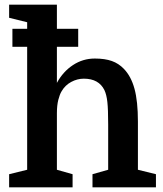

<svg xmlns="http://www.w3.org/2000/svg" viewBox="-20 -800 698 820"><path d="M33 -600V-677H314V-600ZM442 -75V-268Q442 -333 438.5 -364.5Q435 -396 426 -415Q402 -464 338 -464Q310 -464 284 -450Q258 -436 243 -410Q235 -397 229 -373.5Q223 -350 223 -316V-75L290 -56V0H19V-56L96 -75V-705L19 -724V-780H223V-446Q249 -494 291.5 -522Q334 -550 385 -550Q428 -550 457.5 -539.5Q487 -529 509 -506Q540 -474 554.5 -420.5Q569 -367 569 -281V-75L646 -56V0H375V-56Z"/></svg>

Font: Domine
Style: Regular
Weight: 400
Designer: Pablo Impallari, Rodrigo Fuenzalida, Brenda Gallo
Foundry: Pablo Impallari, Rodrigo Fuenzalida, Brenda Gallo
Version: Version 2.000;September 19, 2022;FontCreator 14.0.0.2877 64-